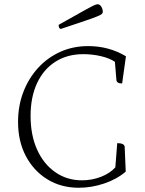

<svg xmlns="http://www.w3.org/2000/svg" viewBox="-20 -872 681 904"><path d="M351 12Q267 12 202.5 -28Q138 -68 101.5 -137.5Q65 -207 65 -298Q65 -374 90 -439Q115 -504 159.5 -552.5Q204 -601 264 -628Q324 -655 395 -655Q493 -655 573 -607L555 -479Q529 -479 528 -496L521 -581Q496 -598 455.5 -607.5Q415 -617 372 -617Q297 -617 241 -581.5Q185 -546 154.5 -480.5Q124 -415 124 -326Q124 -236 154.5 -168Q185 -100 240 -61.5Q295 -23 366 -23Q413 -23 455.5 -39.5Q498 -56 523 -84L532 -198Q564 -198 567 -182L572 -64Q530 -28 470.5 -8Q411 12 351 12ZM267 -736Q261 -736 258.5 -742Q256 -748 256 -755Q329 -796 366.5 -817Q404 -838 418.5 -845Q433 -852 439 -852Q450 -852 457 -840.5Q464 -829 464 -816Q464 -811 459.5 -806.5Q455 -802 437 -794.5Q419 -787 379 -773.5Q339 -760 267 -736Z"/></svg>

Font: Petrona ExtraLight
Style: Regular
Weight: 200
Designer: Ringo R. Seeber
Foundry: Ringo R. Seeber
Version: Version 2.001; ttfautohint (v1.8.3)